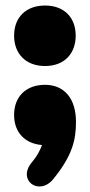

<svg xmlns="http://www.w3.org/2000/svg" viewBox="-20 -610 325 695"><path d="M173 38C244 -49 255 -107 255 -169C255 -253 213 -303 143 -303C73 -303 31 -259 31 -194C31 -131 70 -90 132 -85C125 -65 113 -43 95 -22C41 43 122 101 173 38ZM143 -371C213 -371 254 -416 254 -481C254 -546 213 -590 143 -590C73 -590 31 -546 31 -481C31 -416 73 -371 143 -371Z"/></svg>

Font: SN Pro Black
Style: Regular
Weight: 900
Designer: Tobias Whetton
Foundry: Supernotes
Version: Version 1.001;Glyphs 3.2 (3249)